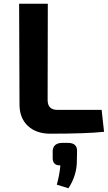

<svg xmlns="http://www.w3.org/2000/svg" viewBox="-20 -710 575 1024"><path d="M234 -175Q235 -124 286 -124H522L535 -7Q439 3 247 3Q173 3 128 -39Q83 -82 84 -156L82 -690H235ZM342 52Q392 52 391 96L390 148Q390 225 345 294L283 275Q298 220 302 172Q262 173 261 135V93Q265 52 313 52Z"/></svg>

Font: Taylor Sans Bold LRS
Style: Bold
Weight: 700
Italic angle: -8°
Designer: Natanael Gama
Version: Version 1.001 September 8, 2015